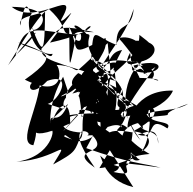

<svg xmlns="http://www.w3.org/2000/svg" viewBox="-20 -773 792 788"><path d="M422 -252C531 -290 457 -174 543 -127C499 -116 424 -84 388 -83C479 -245 480 -199 347 -230C457 -128 241 -174 369 -85C227 -285 373 -232 338 -217C453 -222 336 -213 387 -446C291 -421 381 -223 350 -351C277 -284 375 -156 244 -212C245 -246 288 -131 401 -246L346 -290L527 -5C399 -37 399 -136 388 -137C476 -53 554 -81 499 -203C423 -267 480 -204 506 -335C423 -390 553 -364 602 -274C476 -275 432 -192 554 -117C485 -93 536 -244 521 -230C402 -253 394 -202 495 -201C373 -235 411 -310 334 -165C511 -102 570 -103 639 -85C383 -121 512 -94 446 -67C582 -38 401 -124 594 -141C391 -258 511 -367 485 -288C463 -376 756 -354 526 -234C607 -227 607 -177 557 -149C558 -145 601 -188 595 -331C556 -255 697 -286 667 -246C576 -307 628 -193 545 -221C575 -225 625 -263 629 -184C636 -261 517 -211 576 -291C757 -309 583 -287 752 -347C673 -297 540 -348 568 -244C432 -397 545 -207 562 -192C482 -273 471 -408 542 -503C597 -548 461 -461 514 -557L523 -485C639 -443 690 -547 528 -504C568 -426 576 -411 512 -452C658 -459 640 -428 605 -452C645 -504 491 -517 541 -494C596 -578 651 -556 552 -630C554 -506 386 -475 391 -365C405 -506 433 -513 354 -527C364 -683 362 -623 458 -589C456 -696 518 -632 529 -737C497 -639 469 -617 395 -500C546 -570 380 -383 481 -568C411 -555 454 -496 337 -458C406 -566 534 -508 521 -521C615 -503 671 -616 525 -605C583 -572 519 -637 465 -615C460 -635 591 -458 585 -461C538 -533 559 -441 507 -522C631 -520 513 -424 618 -498C405 -221 554 -317 456 -385C433 -460 356 -432 523 -341C436 -340 402 -532 277 -389C409 -421 432 -558 421 -380C375 -533 297 -508 303 -393C415 -463 463 -467 342 -368C342 -368 501 -362 479 -407C440 -301 473 -349 538 -311C556 -343 408 -431 372 -447C514 -403 483 -382 387 -378C309 -208 442 -306 504 -247C498 -272 535 -406 690 -401C649 -310 472 -284 437 -295C553 -273 399 -370 393 -231C475 -280 461 -388 449 -496C436 -494 426 -443 355 -535C542 -388 473 -380 469 -323C360 -304 361 -450 301 -473C246 -427 294 -405 309 -396C291 -340 305 -444 315 -294C339 -287 244 -352 384 -307C168 -314 147 -226 259 -347C221 -247 183 -322 187 -266C187 -266 176 -348 239 -458L260 -395C169 -349 322 -403 308 -447C338 -316 375 -424 324 -333C471 -371 429 -495 422 -596C228 -424 352 -502 206 -507C223 -523 270 -353 82 -446C255 -567 133 -555 54 -599C175 -565 187 -524 196 -552C114 -541 75 -692 113 -719C97 -706 91 -816 63 -668C51 -713 138 -705 181 -736C289 -637 193 -627 335 -634C269 -708 259 -639 366 -641C193 -679 232 -657 150 -573C147 -528 195 -522 453 -441C249 -613 410 -636 312 -634C324 -562 235 -648 324 -642C359 -697 399 -645 185 -598C347 -818 235 -668 230 -690C316 -841 130 -660 28 -745C257 -741 109 -610 110 -663C158 -539 163 -552 165 -725C148 -712 110 -665 13 -505C169 -709 148 -643 44 -546C79 -685 127 -648 294 -630C259 -467 267 -479 264 -663C311 -568 254 -532 413 -617C432 -536 299 -487 444 -467C370 -385 347 -499 371 -508C345 -486 244 -412 251 -373C212 -323 305 -307 146 -356C191 -299 306 -488 174 -441C92 -354 80 -448 144 -442C142 -335 47 -184 117 -177C161 -313 41 -159 268 -267C270 -402 191 -322 190 -234C206 -257 198 -130 47 -109C218 -119 274 -222 198 -98C295 -151 286 -150 316 -229C209 -233 218 -294 301 -301C205 -196 223 -218 357 -369C431 -349 417 -432 352 -361C373 -326 390 -445 393 -245L420 -370L382 -203Z"/></svg>

Font: CISF Camouflage Kit
Style: Mdz
Weight: 400
Designer: Robert Jablonski, Jasper
Foundry: Cannot Into Space Fonts
Version: Version 1.270